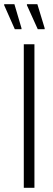

<svg xmlns="http://www.w3.org/2000/svg" viewBox="-47 -900 252 920"><path d="M67 0V-688H118V0ZM167 -760H134L82 -875V-880H132L167 -765ZM56 -760H24L-27 -875V-880H22L56 -765Z"/></svg>

Font: Saira ExtraCondensed Light
Style: Regular
Weight: 300
Width: 2
Designer: Hector Gatti with collaboration of the Omnibus-Type team
Foundry: Omnibus-Type
Version: Version 1.101